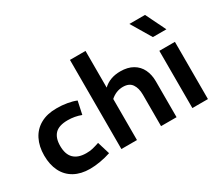

<svg xmlns="http://www.w3.org/2000/svg" viewBox="-128 -1061 1591 1382"><g transform="rotate(-30 667.0 -370.0)"><path d="M39.6 -236.8Q39.6 -312.5 68.4 -369.4Q97.2 -426.3 152.6 -457Q208 -487.8 285.6 -487.3Q330.1 -487.8 373.3 -480.2Q416.5 -472.7 446.3 -460L423.3 -353Q370.1 -373 313 -373Q239.7 -373 206.8 -339.4Q173.8 -305.7 173.8 -239.3Q173.8 -168.9 209.2 -134.5Q244.6 -100.1 312 -100.1Q340.8 -100.1 363 -105.2Q385.3 -110.4 420.9 -122.1L452.6 -18.6Q409.7 -4.4 364.5 3.4Q319.3 11.2 278.8 11.2Q204.1 11.2 150.1 -18.6Q96.2 -48.3 67.9 -104.2Q39.6 -160.2 39.6 -236.8Z M1002.9 -297.9V0H874V-262.2Q874 -315.4 851.3 -348.9Q828.6 -382.3 776.4 -382.3Q747.6 -382.3 721.4 -371.6Q695.3 -360.8 673.8 -341.3V0H544.4V-740.7H673.8V-436Q729 -488.3 815.9 -488.3Q877.4 -488.3 919.4 -463.9Q961.4 -439.5 982.2 -396.5Q1002.9 -353.5 1002.9 -297.9Z M1134.3 -475.6H1263.7V0H1134.3ZM1044.4 -751H1174.3L1255.9 -584.5H1143.6Z"/></g></svg>

Font: Selawik Semibold
Style: Regular
Weight: 600
Designer: Aaron Bell
Foundry: Microsoft Corporation
Version: Version 1.01